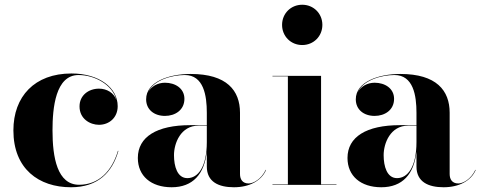

<svg xmlns="http://www.w3.org/2000/svg" viewBox="-20 -780 2028 810"><path d="M479.5 -143.5H477.5C452 -57.5 396 -0.5 314 -0.5C221.5 -0.5 201.5 -115.5 201.5 -230C201.5 -324 214 -463.5 311.5 -463.5C378 -463.5 455.5 -423.5 471.5 -357C461 -388.5 430.5 -406 397.5 -406C354.5 -406 315.5 -378.5 315.5 -331C315.5 -278.5 360 -253.5 397.5 -253.5C440.5 -253.5 476.5 -283.5 476.5 -332C476.5 -409.5 398.5 -470 281.5 -470C125.5 -470 36.5 -372.5 36.5 -230C36.5 -67.5 143.5 10 279.5 10C393 10 453.5 -52.5 479.5 -143.5Z M783 -252C641 -252 561.5 -202.5 561.5 -113.5C561.5 -37.5 617.5 10 704 10C793.5 10 842.5 -45.5 852.5 -141V-77.5C852.5 -12.5 902.5 10 967 10C1031 10 1082.5 -16.5 1102.5 -63L1101 -63.5C1082 -23.5 1048.5 -6 1029 -6C1002.5 -6 992.5 -24 992.5 -46V-304.5C992.5 -398 937 -468 784.5 -468C693.5 -468 596.5 -435.5 596.5 -361C596.5 -317.5 630.5 -291 676 -291C718.5 -291 758 -315.5 758 -363C758 -407 719.5 -431 676 -431C645.5 -431 617.5 -415.5 605 -391C627 -441.5 704 -463.5 759.5 -463.5C839.5 -463.5 852.5 -376.5 852.5 -304.5V-252ZM770.5 -28.5C728 -28.5 714 -78 714 -125.5C714 -175 742 -250 817.5 -250H852.5V-180.5C852.5 -76 815.5 -28.5 770.5 -28.5Z M1170 -675C1170 -627 1207 -590 1255 -590C1303 -590 1340 -627 1340 -675C1340 -723 1303 -760 1255 -760C1207 -760 1170 -723 1170 -675ZM1129.5 -2V0H1399.5V-2H1334.5V-460H1129.5V-458H1194.5V-2Z M1667.5 -252C1525.5 -252 1446 -202.5 1446 -113.5C1446 -37.5 1502 10 1588.5 10C1678 10 1727 -45.5 1737 -141V-77.5C1737 -12.5 1787 10 1851.5 10C1915.5 10 1967 -16.5 1987 -63L1985.5 -63.5C1966.5 -23.5 1933 -6 1913.5 -6C1887 -6 1877 -24 1877 -46V-304.5C1877 -398 1821.5 -468 1669 -468C1578 -468 1481 -435.5 1481 -361C1481 -317.5 1515 -291 1560.5 -291C1603 -291 1642.5 -315.5 1642.5 -363C1642.5 -407 1604 -431 1560.5 -431C1530 -431 1502 -415.5 1489.5 -391C1511.5 -441.5 1588.5 -463.5 1644 -463.5C1724 -463.5 1737 -376.5 1737 -304.5V-252ZM1655 -28.5C1612.5 -28.5 1598.5 -78 1598.5 -125.5C1598.5 -175 1626.5 -250 1702 -250H1737V-180.5C1737 -76 1700 -28.5 1655 -28.5Z"/></svg>

Font: Bodoni* 96pt
Style: Bold
Weight: 700
Version: Version 2.3